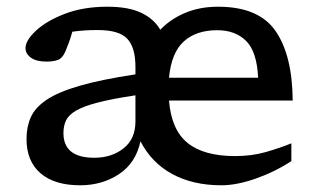

<svg xmlns="http://www.w3.org/2000/svg" viewBox="-20 -542 944 572"><path d="M271 -452.5Q249 -452.5 230.5 -451.2Q212 -450 195.5 -447.5Q190.5 -429.5 185.5 -415.8Q180.5 -402 174.5 -388Q166 -368.5 152.5 -363.5Q139 -358.5 118.5 -358.5Q88 -358.5 72 -370.2Q56 -382 56 -398.5Q56 -421.5 87 -450.5Q118 -479.5 173 -500.8Q228 -522 300 -522Q362.5 -522 400.5 -504Q438.5 -486 457.5 -453.5Q489.5 -486.5 533 -504.2Q576.5 -522 629.5 -522Q751 -522 801 -449.5Q851 -377 852 -242.5H483.5Q490.5 -155 539 -116Q587.5 -77 680.5 -77Q730 -77 771.8 -89Q813.5 -101 848 -115V-62Q798 -29.5 741.5 -9.8Q685 10 639.5 10Q555 10 493.2 -23.5Q431.5 -57 398.5 -121Q384.5 -56 334.2 -23Q284 10 219 10Q142 10 100.5 -26Q59 -62 59 -128Q59 -164 71.8 -192.8Q84.5 -221.5 119 -244.8Q153.5 -268 217.5 -286.5Q281.5 -305 383.5 -320.5V-343Q383.5 -400.5 359.2 -426.5Q335 -452.5 271 -452.5ZM627 -452Q564.5 -452 527.5 -418.5Q490.5 -385 483.5 -310.5H749Q745.5 -387.5 713.5 -419.8Q681.5 -452 627 -452ZM169 -145.5Q169 -72 261 -72Q312.5 -72 348 -100Q383.5 -128 383.5 -180V-258Q313 -247.5 270.2 -236.2Q227.5 -225 205.8 -212Q184 -199 176.5 -182.8Q169 -166.5 169 -145.5Z"/></svg>

Font: Newsreader Caption
Style: Regular
Weight: 400
Designer: Hugues Gentile
Foundry: Production Type
Version: Version 1.001